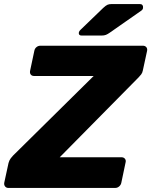

<svg xmlns="http://www.w3.org/2000/svg" viewBox="-42 -925 744 945"><path d="M-1 0Q-11 0 -17 -7.5Q-23 -15 -21 -26L0 -123Q4 -137 11 -146Q18 -155 22 -159L419 -551H126Q115 -551 109.5 -558Q104 -565 106 -576L127 -675Q129 -686 137.5 -693Q146 -700 157 -700H661Q672 -700 678 -693Q684 -686 682 -675L661 -578Q659 -567 653 -559Q647 -551 640 -544L252 -151H556Q567 -151 573 -143.5Q579 -136 576 -125L555 -25Q553 -15 544.5 -7.5Q536 0 525 0ZM360 -750Q344 -750 346 -765Q348 -773 354 -778L466 -886Q479 -898 487 -901.5Q495 -905 507 -905H647Q655 -905 659 -900Q663 -895 662 -887Q662 -879 654 -873L498 -764Q488 -757 479.5 -753.5Q471 -750 457 -750Z"/></svg>

Font: Rubik
Style: Bold Italic
Weight: 700
Italic angle: -12°
Designer: Hubert and Fischer
Foundry: Hubert and Fischer
Version: Version 2.300;gftools[0.9.30]